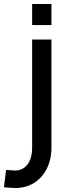

<svg xmlns="http://www.w3.org/2000/svg" viewBox="-61 -699 346 966"><path d="M14.8 247Q1.8 247 -12.7 245.5Q-27.2 244 -41.2 243L-30.3 155.7Q-15 156.7 -4 157.8Q7 159 14.8 159Q53.6 159 77.1 128.7Q100.7 98.3 100.7 42V-500H197.8V42Q197.8 103 174.5 149.5Q151.2 196 110 221.5Q68.8 247 14.8 247ZM100.7 -573V-678.8H197.8V-573Z"/></svg>

Font: TitilliumWeb ExtraLight
Style: Regular
Weight: 400
Designer: Mohamed Gaber, Accademia di Belle Arti di Urbino and others
Foundry: Kief Type Foundry, Accademia di Belle Arti di Urbino and others
Version: Version 3.000; ttfautohint (v1.8.2)